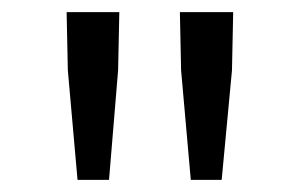

<svg xmlns="http://www.w3.org/2000/svg" viewBox="-20 -790 496 317"><path d="M108 -493H160L175 -674L177 -770H90L92 -674ZM295 -493H346L363 -674L365 -770H277L279 -674Z"/></svg>

Font: Noto Sans HK DemiLight
Style: Regular
Weight: 350
Designer: Ryoko NISHIZUKA 西塚涼子 (kana, bopomofo & ideographs); Paul D. Hunt (Latin, Greek & Cyrillic); Sandoll Communications 산돌커뮤니
Foundry: Adobe
Version: Version 2.004;hotconv 1.0.118;makeotfexe 2.5.65603